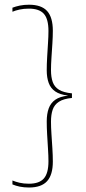

<svg xmlns="http://www.w3.org/2000/svg" viewBox="-20 -696 372 834"><path d="M34 -662.5V-645Q47 -650.5 65 -654.5Q83 -658.5 105.5 -658.5Q150.5 -658.5 170.5 -636Q190.5 -613.5 190.5 -561.5Q190.5 -538.5 188.5 -508.5Q186.5 -478.5 184.8 -447.5Q183 -416.5 183 -390.5Q183 -359 191.5 -335.8Q200 -312.5 220 -298.8Q240 -285 274.5 -281V-275.5L275.5 -280.5Q240.5 -277 220.2 -262.8Q200 -248.5 191.5 -224.8Q183 -201 183 -168.5Q183 -142 184.8 -110.8Q186.5 -79.5 188.5 -49.2Q190.5 -19 190.5 4.5Q190.5 56.5 170.5 79.2Q150.5 102 105.5 102Q83 102 65 97.8Q47 93.5 34 88V105Q48 111 66.2 114.8Q84.5 118.5 106 118.5Q159.5 118.5 184.5 91Q209.5 63.5 209.5 6Q209.5 -20.5 207.5 -51.8Q205.5 -83 203.5 -113.5Q201.5 -144 201.5 -167.5Q201.5 -198.5 209 -220Q216.5 -241.5 236.2 -254.2Q256 -267 292.5 -270.5V-290.5Q256 -294 236.2 -306.2Q216.5 -318.5 209 -339.8Q201.5 -361 201.5 -391Q201.5 -415 203.5 -445.2Q205.5 -475.5 207.5 -506.2Q209.5 -537 209.5 -562.5Q209.5 -620.5 184.8 -648Q160 -675.5 106 -675.5Q84.5 -675.5 66.2 -671.8Q48 -668 34 -662.5Z"/></svg>

Font: Anek Kannada Medium Thin
Style: Regular
Weight: 250
Version: Version 1.003